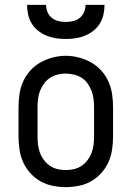

<svg xmlns="http://www.w3.org/2000/svg" viewBox="-20 -760 540 788"><path d="M250 8Q223 8 196 2.5Q169 -3 146 -16Q123 -29 104.5 -49.5Q86 -70 75 -94.5Q64 -119 60 -146Q56 -173 56 -200V-320Q56 -347 60 -374Q64 -401 75 -425.5Q86 -450 104.5 -470.5Q123 -491 146.5 -504Q170 -517 196.5 -524Q223 -531 250 -531Q277 -531 303.5 -524Q330 -517 353.5 -504Q377 -491 395.5 -470.5Q414 -450 425 -425.5Q436 -401 440 -374Q444 -347 444 -320V-200Q444 -173 440 -146Q436 -119 425 -94.5Q414 -70 395.5 -49.5Q377 -29 354 -16Q331 -3 304 2.5Q277 8 250 8ZM250 -62Q267 -62 284 -66Q301 -70 315 -79.5Q329 -89 339.5 -103Q350 -117 356 -133Q362 -149 364 -166Q366 -183 366 -200V-320Q366 -337 364 -354Q362 -371 355.5 -387.5Q349 -404 339 -418Q329 -432 314.5 -441Q300 -450 283 -454Q266 -458 248 -458Q231 -458 214.5 -453.5Q198 -449 184 -439.5Q170 -430 160 -416Q150 -402 144 -386.5Q138 -371 136 -354Q134 -337 134 -320V-200Q134 -183 136 -166Q138 -149 144 -133Q150 -117 160.5 -103Q171 -89 185 -79.5Q199 -70 216 -66Q233 -62 250 -62ZM250 -600Q230 -600 210 -603Q190 -606 171.5 -613.5Q153 -621 137 -633.5Q121 -646 110.5 -663Q100 -680 95.5 -700Q91 -720 91 -740H169Q169 -725 175 -710.5Q181 -696 193 -686.5Q205 -677 220 -673.5Q235 -670 250 -670Q265 -670 280 -673.5Q295 -677 307 -686.5Q319 -696 325 -710.5Q331 -725 331 -740H409Q409 -720 404.5 -700Q400 -680 389.5 -663Q379 -646 363 -633.5Q347 -621 328.5 -613.5Q310 -606 290 -603Q270 -600 250 -600Z"/></svg>

Font: Zed Sans
Style: Regular
Weight: 400
Designer: Belleve Invis
Foundry: Belleve Invis
Version: Version 1.0.0; ttfautohint (v1.8.4)